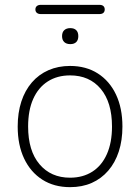

<svg xmlns="http://www.w3.org/2000/svg" viewBox="-20 -764 578 792"><path d="M269 8Q203 8 154.5 -23Q106 -54 79.5 -110Q53 -166 53 -242Q53 -299 68 -345Q83 -391 111.5 -424Q140 -457 180 -474.5Q220 -492 269 -492Q335 -492 383.5 -461Q432 -430 458.5 -374Q485 -318 485 -242Q485 -185 470 -139Q455 -93 426.5 -60Q398 -27 358.5 -9.5Q319 8 269 8ZM269 -31Q322 -31 361 -56Q400 -81 421 -128.5Q442 -176 442 -242Q442 -342 395.5 -397.5Q349 -453 269 -453Q216 -453 177 -428Q138 -403 117 -356Q96 -309 96 -242Q96 -142 143 -86.5Q190 -31 269 -31ZM148 -706Q138 -706 132 -711Q126 -716 126 -725Q126 -734 132 -739Q138 -744 148 -744H390Q401 -744 406.5 -739Q412 -734 412 -725Q412 -716 406.5 -711Q401 -706 390 -706ZM270 -582Q254 -582 245 -590.5Q236 -599 236 -615Q236 -631 245 -639.5Q254 -648 270 -648Q286 -648 294.5 -639.5Q303 -631 303 -615Q303 -599 294.5 -590.5Q286 -582 270 -582Z"/></svg>

Font: Nunito ExtraLight
Style: Regular
Weight: 200
Designer: Vernon Adams
Foundry: Vernon Adams
Version: Version 3.602